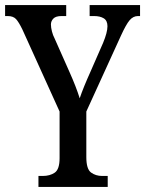

<svg xmlns="http://www.w3.org/2000/svg" viewBox="-22 -734 570 754"><path d="M129 0V-43H146Q174 -43 193 -56Q212 -69 212 -113V-296L66 -618Q52 -647 41 -659Q30 -671 8 -671H-2V-714H238V-671H220Q197 -671 187.5 -661Q178 -651 178 -638Q178 -626 182 -610.5Q186 -595 192 -584L251 -451Q277 -393 291 -348Q298 -369 309 -396Q320 -423 334 -454L383 -566Q400 -607 400 -631Q400 -653 385.5 -662Q371 -671 347 -671H330V-714H528V-671H520Q501 -671 487 -654.5Q473 -638 453 -594L317 -296V-117Q317 -70 335.5 -56.5Q354 -43 379 -43H401V0Z"/></svg>

Font: Noto Serif Lao ExtraCondensed Medium
Style: Regular
Weight: 500
Width: 2
Designer: Monotype Design Team
Foundry: Monotype Imaging Inc.
Version: Version 2.003; ttfautohint (v1.8.4.7-5d5b)